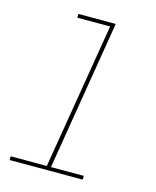

<svg xmlns="http://www.w3.org/2000/svg" viewBox="-111 -812 722 888"><g transform="rotate(15 250.0 -367.5)"><path d="M21 0V-18H194L310 -717H153V-735H332L214 -18H371V0Z"/></g></svg>

Font: Iosevka Slab Thin Oblique
Style: Regular
Weight: 100
Italic angle: -9°
Monospace: yes
Designer: Belleve Invis
Foundry: Belleve Invis
Version: Version 11.1.0; ttfautohint (v1.8.3)